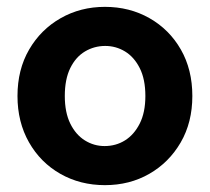

<svg xmlns="http://www.w3.org/2000/svg" viewBox="-20 -528 612 560"><path d="M286 12Q214 12 156 -21Q98 -54 64.5 -113Q31 -172 31 -248Q31 -325 65 -383.5Q99 -442 157 -475Q215 -508 286 -508Q358 -508 416 -475Q474 -442 507.5 -383.5Q541 -325 541 -248Q541 -171 507 -112.5Q473 -54 415.5 -21Q358 12 286 12ZM285 -102Q318 -102 344.5 -118.5Q371 -135 387.5 -167.5Q404 -200 404 -248Q404 -297 387.5 -329.5Q371 -362 344.5 -378Q318 -394 287 -394Q255 -394 228 -378Q201 -362 185 -329.5Q169 -297 169 -248Q169 -200 185 -167.5Q201 -135 227.5 -118.5Q254 -102 285 -102Z"/></svg>

Font: DM Sans 36pt
Style: Bold
Weight: 700
Version: Version 4.004;gftools[0.9.30]